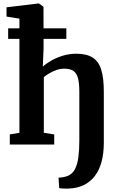

<svg xmlns="http://www.w3.org/2000/svg" viewBox="-20 -841 689 1117"><path d="M378.5 256Q374 256.5 362.2 256.2Q350.5 256 339 255.2Q327.5 254.5 324.5 253L320.5 192.5Q328 193 345.2 190Q362.5 187 372.5 183Q401 172 416 143Q431 114 436.2 71.5Q441.5 29 441.5 -22V-307.5Q441.5 -355.5 434 -385Q426.5 -414.5 407.5 -428Q388.5 -441.5 353.5 -441.5Q331 -441.5 308.8 -433.8Q286.5 -426 267.5 -414.8Q248.5 -403.5 235 -393V-68.5L295.5 -59V0H37V-59L93 -68.5V-732.5L18 -744.5V-798.5L204.5 -821H206.5L233 -801.5L233.5 -558L229 -453Q248 -471 278 -488.2Q308 -505.5 345.5 -517Q383 -528.5 424 -528.5Q483.5 -528.5 518.8 -506.2Q554 -484 569 -435.2Q584 -386.5 584 -307V-10.5Q584 51.5 570.8 100.5Q557.5 149.5 531.2 183.5Q505 217.5 466.8 236Q428.5 254.5 378.5 256ZM27.5 -615V-676H366V-615Z"/></svg>

Font: Merriweather 20pt
Style: Bold
Weight: 700
Version: Version 2.100